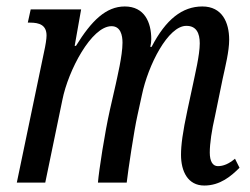

<svg xmlns="http://www.w3.org/2000/svg" viewBox="-20 -565 772 594"><path d="M612 9C661 9 695 -20 721 -46L707 -74C688 -58 671 -51 654 -51C638 -51 629 -66 629 -93C629 -121 635 -162 645 -205L669 -322C677 -359 689 -406 689 -442C689 -496 667 -545 606 -545C544 -545 493 -505 449 -420H445C447 -428 448 -437 448 -444C448 -496 427 -545 366 -545C308 -545 263 -501 215 -423H211L231 -536H75L66 -495H73C101 -495 124 -488 124 -455C124 -445 121 -425 116 -403L32 0H120L173 -256C191 -347 263 -484 325 -484C353 -484 359 -456 359 -433C359 -392 342 -324 338 -304L320 -225C304 -154 286 -37 283 0H372C376 -36 395 -163 405 -207L419 -271C438 -363 500 -486 557 -485C587 -485 598 -463 598 -431C598 -394 583 -334 577 -304L560 -225C545 -155 540 -116 540 -86C540 -35 561 9 612 9Z"/></svg>

Font: Noto Serif ExtraCondensed
Style: Italic
Weight: 400
Width: 2
Italic angle: -12°
Designer: Monotype Design Team
Foundry: Monotype Imaging Inc.
Version: Version 2.014